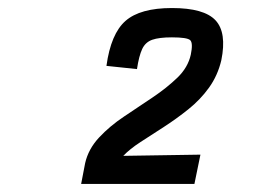

<svg xmlns="http://www.w3.org/2000/svg" viewBox="-20 -877 640 478"><path d="M182 -419 192 -471Q200 -506 226.5 -534.5Q253 -563 289 -587Q325 -611 360 -634.5Q395 -658 421.5 -683.5Q448 -709 455 -741Q461 -770 453.5 -777Q446 -784 408 -784Q376 -784 359 -778Q342 -772 334 -755Q326 -738 321 -705L245 -713Q256 -793 292.5 -825Q329 -857 408 -857Q488 -857 516.5 -826.5Q545 -796 531 -727Q522 -689 500.5 -659Q479 -629 449 -605Q419 -581 388 -561Q357 -541 330 -523.5Q303 -506 287 -489L479 -492L464 -419Z"/></svg>

Font: Victor Mono Thin SemiBold
Style: Italic
Weight: 600
Italic angle: -12°
Monospace: yes
Version: Version 1.561;gftools[0.9.30]